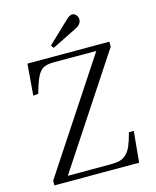

<svg xmlns="http://www.w3.org/2000/svg" viewBox="-133 -1010 892 1100"><g transform="rotate(-15 313.0 -460.0)"><path d="M251 -762.2 238.8 -778.8 363.8 -897.9Q385.7 -919.9 401.9 -919.9Q415.5 -919.9 425.3 -908.2Q435.1 -896.5 435.1 -881.8Q435.1 -853 397.9 -835ZM50.8 0V-27.8L481.9 -682.1H230Q190.4 -682.1 169.2 -671.1Q147.9 -660.2 131.8 -629.2Q115.7 -598.1 97.2 -530.8L66.9 -527.8L82 -713.9H567.9V-684.1L139.2 -33.2H392.1Q426.3 -33.2 447.8 -38.8Q469.2 -44.4 487.1 -61.5Q504.9 -78.6 517.1 -107.2Q529.3 -135.7 542 -184.1H570.8L553.2 0Z"/></g></svg>

Font: Literata Light
Style: Regular
Weight: 300
Designer: Latin by Veronika Burian and Jose Scaglione. Greek by Irene Vlachou. Cyrillic by Vera Evstafieva.
Foundry: TypeTogether
Version: Version 3.021